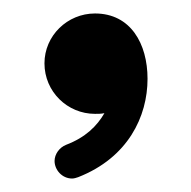

<svg xmlns="http://www.w3.org/2000/svg" viewBox="-20 -137 284 285"><path d="M199 -20C199 -72 174 -117 121 -117C80 -117 46 -84 46 -43C46 -1 80 32 121 32C126 32 130 32 135 31C124 50 107 67 78 78C68 82 61 92 61 102C61 115 72 128 87 128C90 128 93 127 96 126C170 97 199 36 199 -20Z"/></svg>

Font: Ribeye
Style: Regular
Weight: 400
Designer: Astigmatic (AOETI)
Foundry: Astigmatic (AOETI)
Version: Version 1.000